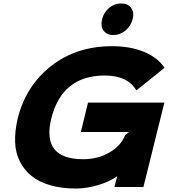

<svg xmlns="http://www.w3.org/2000/svg" viewBox="-20 -1089 1015 1119"><path d="M938 -491.2 815.9 1H647L663.1 -62Q618.2 -29.8 551 -10Q483.9 9.8 421.9 9.8Q339.4 9.8 273.9 -9Q208.5 -27.8 164.8 -62.7Q121.1 -97.7 95.7 -147.7Q70.3 -197.8 68.1 -260.7Q65.9 -323.7 83 -397.9Q130.9 -589.4 278.3 -704.6Q425.8 -819.8 632.8 -819.8Q740.2 -819.8 820.1 -786.4Q899.9 -752.9 939 -693.8L774.9 -562Q723.6 -648.9 590.8 -648.9Q341.3 -648.9 278.8 -397.9Q221.2 -161.1 464.8 -161.1Q549.8 -161.1 616.7 -199.7Q683.6 -238.3 710 -301.8L731.9 -319.8H451.2L493.2 -491.2ZM641.1 -884.8Q601.6 -884.8 583.3 -911.1Q564.9 -937.5 575.2 -977.1Q584.5 -1016.6 615.5 -1042.7Q646.5 -1068.8 686 -1068.8Q726.1 -1068.8 744.6 -1042.7Q763.2 -1016.6 752.9 -977.1Q742.7 -937.5 711.4 -911.1Q680.2 -884.8 641.1 -884.8Z"/></svg>

Font: Sinkin Sans 800 Black Italic
Style: Regular
Weight: 900
Italic angle: -112°
Designer: Keith Bates
Foundry: K-Type
Version: Sinkin Sans (version 1.0)  by Keith Bates   •   © 2014   www